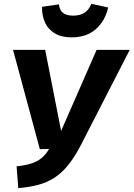

<svg xmlns="http://www.w3.org/2000/svg" viewBox="-20 -950 687 987"><path d="M476.6 -693.6H646.8L396.7 -206.1Q365.1 -145.1 332.6 -104.1Q300.1 -63 262.5 -38.1Q224.9 -13.2 178.9 -0.5Q133 12.2 74 17.2L65.3 -94.7Q98.3 -98.5 123.5 -104.6Q148.7 -110.7 168.3 -120.8Q187.8 -130.9 203.5 -146.3Q219.2 -161.6 232.2 -184.5L184.9 -183.1L47 -693.6H212.2L294.2 -276.9ZM347.7 -757.9Q296 -757.9 261.8 -778.5Q227.5 -799 211.3 -834.5Q195.1 -869.9 196 -915L282.7 -927.6Q286.8 -896.2 305.1 -882.9Q323.5 -869.6 356.2 -869.6Q390.9 -869.6 414 -884.2Q437 -898.9 449.7 -930.3L536 -911.6Q521.1 -843.6 473.3 -800.8Q425.6 -757.9 347.7 -757.9Z"/></svg>

Font: Fira Sans Variable
Style: Italic
Weight: 397
Italic angle: -8°
Designer: Carrois Corporate & Edenspiekermann AG
Foundry: Carrois Corporate GbR & Edenspiekermann AG
Version: Version 4.202